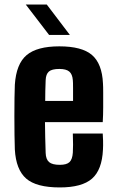

<svg xmlns="http://www.w3.org/2000/svg" viewBox="-20 -812 506 841"><path d="M299 -227H430Q431 -218 431.5 -195.5Q432 -173 431 -157Q427 -68 383 -29.5Q339 9 242 9Q139 9 94.5 -30Q50 -69 45 -157Q44 -183 43.5 -222Q43 -261 43 -303.5Q43 -346 43.5 -382.5Q44 -419 45 -441Q51 -532 96.5 -570.5Q142 -609 240 -609Q339 -609 383 -571Q427 -533 431 -447Q432 -435 432 -406Q432 -377 432 -342.5Q432 -308 430 -277H177Q177 -245 178 -212Q179 -179 180 -142Q181 -114 195 -102Q209 -90 242 -90Q272 -90 284.5 -102Q297 -114 299 -143Q300 -158 300 -178Q300 -198 299 -227ZM240 -510Q207 -510 194 -498.5Q181 -487 180 -461Q179 -437 178.5 -414.5Q178 -392 178 -370H300Q300 -400 300 -426.5Q300 -453 299 -461Q297 -487 283.5 -498.5Q270 -510 240 -510ZM93 -792H185L286 -659H195Z"/></svg>

Font: Big Shoulders Text ExtraBold
Style: Regular
Weight: 800
Designer: Patric King
Foundry: XO Type Co
Version: Version 1.000; ttfautohint (v1.8.2)